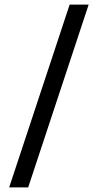

<svg xmlns="http://www.w3.org/2000/svg" viewBox="-20 -728 427 838"><path d="M20 90 284 -708H367L103 90Z"/></svg>

Font: Atkinson Hyperlegible Next
Style: Regular
Weight: 400
Designer: Elliott Scott, Megan Eiswerth, Linus Boman, Theodore Petrosky, Letters from Sweden
Foundry: Applied Design Works, Letters from Sweden
Version: Version 2.001